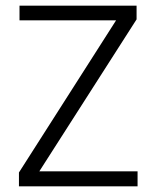

<svg xmlns="http://www.w3.org/2000/svg" viewBox="-20 -659 553 679"><path d="M466.5 -53V0H47V-49L390.5 -587H49V-639H463V-590.5L119 -53Z"/></svg>

Font: Anek Bangla Medium Light
Style: Regular
Weight: 300
Version: Version 1.003